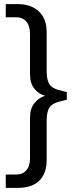

<svg xmlns="http://www.w3.org/2000/svg" viewBox="-20 -732 395 934"><path d="M305 -284V-247L278 -240Q238 -232 222.5 -211.5Q207 -191 207 -146V46Q207 112 171 147Q135 182 67 182H8V117H60Q90 117 108 96.5Q126 76 126 37V-160Q126 -204 148 -231Q170 -258 200 -266Q170 -273 148 -299.5Q126 -326 126 -371V-567Q126 -606 108 -627Q90 -648 60 -648H8V-712H67Q131 -712 169 -676.5Q207 -641 207 -576V-385Q207 -340 222.5 -319.5Q238 -299 278 -291Z"/></svg>

Font: Muli-Regular
Style: Regular
Weight: 400
Version: Version 2.000